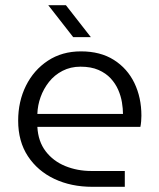

<svg xmlns="http://www.w3.org/2000/svg" viewBox="-20 -720 613 740"><path d="M336 0Q254 0 189.5 -30.5Q125 -61 87.5 -118Q50 -175 50 -255Q50 -329 80 -389.5Q110 -450 164.5 -486Q219 -522 292 -522Q367 -522 419 -489Q471 -456 498 -400Q525 -344 525 -274Q525 -264 524 -252Q523 -240 521 -231H124Q127 -175 156 -137Q185 -99 231.5 -80Q278 -61 332 -61H461V0ZM124 -281H454Q454 -301 450 -325.5Q446 -350 435.5 -374Q425 -398 406.5 -418Q388 -438 359.5 -450.5Q331 -463 290 -463Q252 -463 221 -447Q190 -431 169 -404.5Q148 -378 136.5 -346Q125 -314 124 -281ZM262 -577 166 -700H234L330 -577Z"/></svg>

Font: MuseoModerno Thin Light
Style: Regular
Weight: 300
Version: Version 1.003